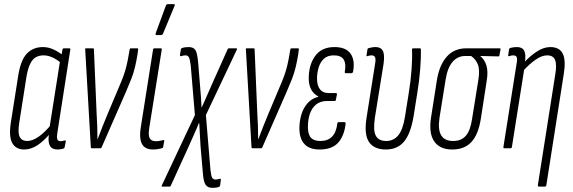

<svg xmlns="http://www.w3.org/2000/svg" viewBox="-20 -715 2764 926"><path d="M97 6Q57 6 39.5 -24.5Q22 -55 32 -122L68 -351Q80 -426 110 -457Q140 -488 187 -488Q213 -488 238 -476.5Q263 -465 285 -447L276 -410Q255 -428 233 -438Q211 -448 190 -448Q169 -448 153 -439Q137 -430 126 -408Q115 -386 108 -347L73 -124Q65 -75 75 -55Q85 -35 111 -35Q137 -35 167.5 -56.5Q198 -78 228 -116L226 -76Q192 -35 160.5 -14.5Q129 6 97 6ZM257 6Q205 6 216 -66L220 -89L218 -94L270 -424L275 -439L281 -475Q283 -482 287 -482H315Q320 -482 319 -475L257 -77Q253 -55 256 -44.5Q259 -34 272 -34Q278 -34 283 -35.5Q288 -37 294 -38Q298 -39 297 -32L292 -6Q291 -1 286 2Q280 3 272.5 4.5Q265 6 257 6Z M424 0Q418 0 418 -5L391 -475Q389 -482 395 -482H429Q433 -482 433 -476L446 -167Q448 -137 449 -106.5Q450 -76 450 -44H451Q463 -77 475.5 -107.5Q488 -138 501 -170L552 -291Q566 -323 575 -347.5Q584 -372 590 -397Q596 -422 601 -452L605 -475Q606 -482 611 -482H642Q648 -482 646 -475L643 -451Q637 -416 630.5 -389Q624 -362 613.5 -335Q603 -308 587 -271L470 -4Q469 0 464 0Z M717 6Q693 6 678 -5Q663 -16 658 -39.5Q653 -63 659 -101L718 -475Q719 -482 725 -482H755Q762 -482 760 -475L700 -99Q694 -61 702.5 -47.5Q711 -34 731 -34Q741 -34 749.5 -35.5Q758 -37 766 -39Q773 -42 772 -34L767 -7Q766 -2 763 -1Q754 2 742.5 4Q731 6 717 6ZM734 -546Q731 -546 730.5 -548Q730 -550 731 -555L780 -688Q782 -692 784 -693.5Q786 -695 790 -695H818Q822 -695 823 -693Q824 -691 822 -687L766 -552Q763 -546 756 -546Z M1004 191Q982 191 971.5 176Q961 161 958 115L947 -12Q946 -40 944 -67Q942 -94 941 -121H939Q928 -93 915.5 -66Q903 -39 891 -11L804 180Q802 185 798 185H764Q757 185 761 178L920 -160L900 -398Q896 -431 890.5 -439.5Q885 -448 875 -448Q870 -448 864.5 -447Q859 -446 853 -444Q848 -443 848 -450L852 -476Q853 -481 857 -483Q865 -486 873.5 -487Q882 -488 890 -488Q913 -488 922.5 -473.5Q932 -459 936 -410L945 -299Q947 -274 949 -248.5Q951 -223 952 -197H953Q965 -223 976 -248.5Q987 -274 998 -299L1078 -478Q1079 -482 1084 -482H1119Q1126 -482 1122 -475L973 -160L995 104Q998 134 1003.5 142.5Q1009 151 1020 151Q1025 151 1031 149.5Q1037 148 1042 147Q1046 146 1045 152L1042 178Q1041 184 1037 186Q1029 189 1021 190Q1013 191 1004 191Z M1199 0Q1193 0 1193 -5L1166 -475Q1164 -482 1170 -482H1204Q1208 -482 1208 -476L1221 -167Q1223 -137 1224 -106.5Q1225 -76 1225 -44H1226Q1238 -77 1250.5 -107.5Q1263 -138 1276 -170L1327 -291Q1341 -323 1350 -347.5Q1359 -372 1365 -397Q1371 -422 1376 -452L1380 -475Q1381 -482 1386 -482H1417Q1423 -482 1421 -475L1418 -451Q1412 -416 1405.5 -389Q1399 -362 1388.5 -335Q1378 -308 1362 -271L1245 -4Q1244 0 1239 0Z M1521 6Q1472 6 1448 -20.5Q1424 -47 1424 -96Q1424 -131 1433.5 -162.5Q1443 -194 1463 -217Q1483 -240 1515 -248V-250Q1493 -261 1481 -283Q1469 -305 1469 -337Q1469 -402 1500 -445Q1531 -488 1593 -488Q1648 -488 1670.5 -456.5Q1693 -425 1683 -370Q1681 -362 1675 -362H1647Q1642 -362 1643 -370Q1650 -406 1638 -427Q1626 -448 1590 -448Q1560 -448 1542.5 -432Q1525 -416 1517 -390Q1509 -364 1509 -335Q1509 -303 1523 -284.5Q1537 -266 1566 -266H1600Q1606 -266 1605 -260L1600 -234Q1599 -228 1595 -228H1559Q1525 -228 1504.5 -211Q1484 -194 1474.5 -166Q1465 -138 1465 -103Q1465 -67 1479.5 -51Q1494 -35 1525 -35Q1561 -35 1581.5 -56Q1602 -77 1607 -120Q1608 -126 1613 -126H1642Q1647 -126 1647 -118Q1640 -59 1610.5 -26.5Q1581 6 1521 6Z M1841 6Q1784 6 1759.5 -30.5Q1735 -67 1748 -148L1789 -407Q1793 -429 1789 -438.5Q1785 -448 1772 -448Q1767 -448 1762 -447Q1757 -446 1751 -444Q1746 -443 1748 -449L1752 -476Q1753 -482 1758 -483Q1765 -485 1774 -486.5Q1783 -488 1792 -488Q1817 -488 1826.5 -469.5Q1836 -451 1830 -408L1788 -147Q1779 -86 1792.5 -60.5Q1806 -35 1843 -35Q1878 -35 1900.5 -62Q1923 -89 1933 -151L1951 -264Q1961 -324 1965 -381Q1969 -438 1967 -476Q1967 -482 1973 -482H2005Q2010 -482 2010 -476Q2011 -439 2006.5 -380.5Q2002 -322 1992 -263L1975 -156Q1961 -71 1929 -32.5Q1897 6 1841 6Z M2161 6Q2101 6 2074 -33.5Q2047 -73 2059 -149L2087 -328Q2099 -402 2135 -442Q2171 -482 2229 -482H2389Q2395 -482 2394 -476L2389 -450Q2389 -443 2383 -443L2297 -445V-444Q2317 -428 2326 -399Q2335 -370 2327 -323L2299 -142Q2287 -66 2253.5 -30Q2220 6 2161 6ZM2166 -35Q2205 -35 2227 -60.5Q2249 -86 2257 -143L2287 -329Q2295 -379 2284.5 -404.5Q2274 -430 2252 -445H2224Q2187 -445 2162.5 -416.5Q2138 -388 2129 -330L2100 -149Q2091 -91 2107.5 -63Q2124 -35 2166 -35Z M2580 185Q2573 185 2574 178L2658 -356Q2666 -404 2657 -426Q2648 -448 2619 -448Q2593 -448 2563 -427Q2533 -406 2502 -372L2505 -411Q2535 -444 2568.5 -466Q2602 -488 2634 -488Q2677 -488 2693.5 -457.5Q2710 -427 2699 -358L2615 178Q2614 185 2607 185ZM2412 0Q2407 0 2408 -7L2471 -405Q2476 -431 2472 -439.5Q2468 -448 2455 -448Q2451 -448 2445.5 -447Q2440 -446 2435 -444Q2429 -443 2431 -449L2435 -476Q2436 -480 2437.5 -481.5Q2439 -483 2442 -484Q2449 -486 2457.5 -487Q2466 -488 2473 -488Q2499 -488 2508 -470.5Q2517 -453 2512 -418L2509 -398V-386L2449 -7Q2448 0 2443 0Z"/></svg>

Font: Sofia Sans Extra Condensed Light
Style: Italic
Weight: 300
Italic angle: -9°
Version: Version 4.100